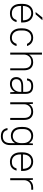

<svg xmlns="http://www.w3.org/2000/svg" viewBox="1620 -2370 956 4235"><g transform="rotate(90 2097.5 -252.0)"><path d="M270 6Q224 6 186.5 -9.5Q149 -25 122 -54Q95 -83 80 -126Q65 -169 65 -225V-275Q65 -330 80 -373.5Q95 -417 122 -446Q149 -475 186.5 -490.5Q224 -506 270 -506Q316 -506 353.5 -490.5Q391 -475 418 -446Q445 -417 460 -373.5Q475 -330 475 -275V-240H111V-225Q111 -131 155 -83.5Q199 -36 270 -36Q339 -36 372.5 -63.5Q406 -91 421 -140H467Q452 -75 405 -34.5Q358 6 270 6ZM270 -464Q200 -464 156.5 -417.5Q113 -371 111 -280H429Q427 -371 383 -417.5Q339 -464 270 -464ZM365 -710H425L295 -560H245Z M810 6Q765 6 727.5 -9.5Q690 -25 663 -55Q636 -85 620.5 -128Q605 -171 605 -225V-275Q605 -329 620.5 -372Q636 -415 663 -445Q690 -475 727.5 -490.5Q765 -506 810 -506Q848 -506 879 -495Q910 -484 933 -465Q956 -446 971.5 -421.5Q987 -397 995 -370H947Q932 -408 898.5 -436Q865 -464 810 -464Q776 -464 747 -451.5Q718 -439 696.5 -415Q675 -391 663 -355.5Q651 -320 651 -275V-225Q651 -180 663 -144.5Q675 -109 696.5 -85Q718 -61 747 -48.5Q776 -36 810 -36Q867 -36 899.5 -64.5Q932 -93 947 -140H995Q980 -77 934 -35.5Q888 6 810 6Z M1140 -700H1184V-417Q1209 -459 1252 -482.5Q1295 -506 1352 -506Q1434 -506 1482 -455.5Q1530 -405 1530 -305V0H1486V-305Q1486 -385 1448.5 -424.5Q1411 -464 1345 -464Q1310 -464 1281 -453Q1252 -442 1231 -421.5Q1210 -401 1197.5 -373Q1185 -345 1184 -312V0H1140Z M1830 6Q1758 6 1719 -31.5Q1680 -69 1680 -134Q1680 -203 1727 -244Q1774 -285 1880 -285H2006V-340Q2006 -404 1976 -434Q1946 -464 1880 -464Q1817 -464 1787.5 -438.5Q1758 -413 1754 -370H1710Q1714 -431 1755.5 -468.5Q1797 -506 1880 -506Q2050 -506 2050 -340V0H2014L2008 -105Q1982 -53 1935 -23.5Q1888 6 1830 6ZM1830 -36Q1865 -36 1896.5 -49Q1928 -62 1952 -85.5Q1976 -109 1990 -140Q2004 -171 2006 -207V-245H1880Q1797 -245 1761.5 -215Q1726 -185 1726 -134Q1726 -89 1753 -62.5Q1780 -36 1830 -36Z M2235 -500H2271L2275 -414Q2300 -458 2343.5 -482Q2387 -506 2445 -506Q2529 -506 2577 -455.5Q2625 -405 2625 -305V0H2581V-305Q2581 -385 2543.5 -424.5Q2506 -464 2440 -464Q2405 -464 2376 -453Q2347 -442 2326 -421.5Q2305 -401 2292.5 -373Q2280 -345 2279 -312V0H2235Z M2974 -14Q2931 -14 2895.5 -28.5Q2860 -43 2834.5 -71.5Q2809 -100 2794.5 -141Q2780 -182 2780 -235V-285Q2780 -338 2794.5 -379Q2809 -420 2834.5 -448.5Q2860 -477 2896 -491.5Q2932 -506 2976 -506Q3030 -506 3072 -481.5Q3114 -457 3139 -409L3144 -500H3180V0Q3180 98 3129.5 152Q3079 206 2988 206Q2900 206 2856.5 166.5Q2813 127 2805 60H2849Q2857 109 2889.5 136.5Q2922 164 2988 164Q3061 164 3098.5 122.5Q3136 81 3136 0V-105Q3110 -60 3068.5 -37Q3027 -14 2974 -14ZM2981 -56Q3013 -56 3040.5 -68Q3068 -80 3089 -102Q3110 -124 3122 -155.5Q3134 -187 3136 -227V-285Q3136 -327 3124 -360Q3112 -393 3091 -416Q3070 -439 3041.5 -451.5Q3013 -464 2980 -464Q2912 -464 2869 -418Q2826 -372 2826 -285V-235Q2826 -148 2869 -102Q2912 -56 2981 -56Z M3545 6Q3499 6 3461.5 -9.5Q3424 -25 3397 -54Q3370 -83 3355 -126Q3340 -169 3340 -225V-275Q3340 -330 3355 -373.5Q3370 -417 3397 -446Q3424 -475 3461.5 -490.5Q3499 -506 3545 -506Q3591 -506 3628.5 -490.5Q3666 -475 3693 -446Q3720 -417 3735 -373.5Q3750 -330 3750 -275V-240H3386V-225Q3386 -131 3430 -83.5Q3474 -36 3545 -36Q3614 -36 3647.5 -63.5Q3681 -91 3696 -140H3742Q3727 -75 3680 -34.5Q3633 6 3545 6ZM3545 -464Q3475 -464 3431.5 -417.5Q3388 -371 3386 -280H3704Q3702 -371 3658 -417.5Q3614 -464 3545 -464Z M3910 -500H3946L3950 -415Q3974 -458 4017 -482Q4060 -506 4115 -506H4165V-464H4115Q4080 -464 4051 -453Q4022 -442 4001 -421.5Q3980 -401 3967.5 -373Q3955 -345 3954 -312V0H3910Z"/></g></svg>

Font: PT Root UI Web Light
Style: Regular
Weight: 300
Designer: Vitaly Kuzmin
Foundry: ParaType Ltd.
Version: Version 1.000W